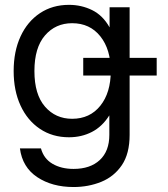

<svg xmlns="http://www.w3.org/2000/svg" viewBox="-20 -545 678 776"><path d="M277.3 210.9Q190.4 210.9 130.4 170.9Q70.3 130.9 60.5 54.7H145.5Q156.7 96.2 192.1 116.9Q227.5 137.7 277.3 137.7Q344.7 137.7 383.3 101.8Q421.9 65.9 421.9 0V-78.1H421.4Q393.1 -33.2 351.3 -11.7Q309.6 9.8 258.8 9.8Q191.9 9.8 141.4 -24.2Q90.8 -58.1 63 -118.4Q35.2 -178.7 35.2 -257.8Q35.2 -337.4 63 -397.7Q90.8 -458 141.4 -491.7Q191.9 -525.4 258.8 -525.4Q309.1 -525.4 352.3 -504.2Q395.5 -482.9 422.4 -435.1H422.9V-515.6H503.9V0Q503.9 76.2 472.4 122.6Q440.9 168.9 389.2 189.9Q337.4 210.9 277.3 210.9ZM271.5 -64.9Q343.3 -64.9 385.5 -117.7Q427.7 -170.4 427.7 -257.8Q427.7 -345.2 385.5 -398.2Q343.3 -451.2 271.5 -451.2Q204.6 -451.2 161.9 -401.9Q119.1 -352.5 119.1 -257.8Q119.1 -163.1 161.9 -114Q204.6 -64.9 271.5 -64.9ZM316.4 -239.7V-311H613.3V-239.7Z"/></svg>

Font: Inter Display
Style: Regular
Weight: 400
Designer: Rasmus Andersson
Foundry: rsms
Version: Version 4.001;git-9221beed3